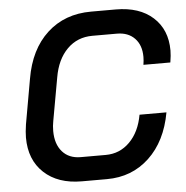

<svg xmlns="http://www.w3.org/2000/svg" viewBox="-52 -758 792 817"><g transform="rotate(-5 344.5 -350.0)"><path d="M44 -198Q44 -221 49 -254L83 -446Q104 -570 179 -639Q254 -708 367 -708H472Q573 -708 631 -655.5Q689 -603 689 -514Q689 -493 684 -463H569Q572 -481 572 -497Q572 -547 544 -576Q516 -605 468 -605H363Q299 -605 255.5 -561.5Q212 -518 199 -442L166 -258Q162 -238 162 -216Q162 -160 190.5 -127.5Q219 -95 269 -95H376Q436 -95 478.5 -137.5Q521 -180 534 -253H649Q627 -131 553 -61.5Q479 8 372 8H265Q163 8 103.5 -47.5Q44 -103 44 -198Z"/></g></svg>

Font: Bai Jamjuree SemiBold
Style: Italic
Weight: 600
Italic angle: -10°
Version: Version 1.000; ttfautohint (v1.6)